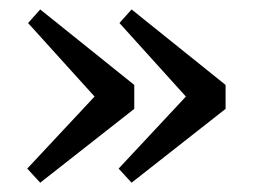

<svg xmlns="http://www.w3.org/2000/svg" viewBox="-20 -432 546 415"><path d="M66.9 -37.1 38.9 -67.6 184.4 -223.3 40.7 -382.2 66.9 -411.6 270.2 -248.4V-196.7ZM264.4 -37.1 236.4 -67.6 381.8 -223.3 238.2 -382.2 264.4 -411.6 467.6 -248.4V-196.7Z"/></svg>

Font: Rasa
Style: Regular
Weight: 400
Version: Version 1.000;PS 1.000;hotconv 1.0.88;makeotf.lib2.5.647800;